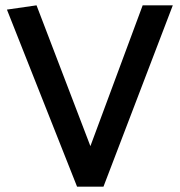

<svg xmlns="http://www.w3.org/2000/svg" viewBox="-20 -700 674 720"><path d="M269 0 6 -664 117 -680 319 -152 515 -680H628L368 0Z"/></svg>

Font: Palanquin SemiBold
Style: Regular
Weight: 600
Designer: Pria Ravichandran
Version: Version 1.0.4